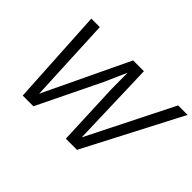

<svg xmlns="http://www.w3.org/2000/svg" viewBox="-115 -946 1231 1231"><g transform="rotate(45 500.5 -330.0)"><path d="M166 0 128 -660H205L232 -83L507 -660H605L623 -78L915 -660H1001L658 0H557L539 -428L538 -577H537L471 -428L263 0Z"/></g></svg>

Font: Elaine Sans
Style: Italic
Weight: 400
Italic angle: -13°
Designer: Wei Huang
Foundry: Wei Huang
Version: Version 2.001;December 24, 2019;FontCreator 12.0.0.2547 64-b